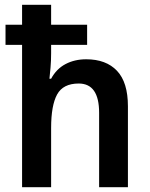

<svg xmlns="http://www.w3.org/2000/svg" viewBox="-20 -780 624 800"><path d="M193 -760V-677H343V-593H193V-558Q193 -527 190.5 -498Q188 -469 186 -452H193Q215 -493 253 -513Q291 -533 339 -533Q422 -533 467.5 -485Q513 -437 513 -337V0H393V-310Q393 -432 308 -432Q243 -432 218 -386.5Q193 -341 193 -247V0H72V-593H3V-677H72V-760Z"/></svg>

Font: Noto Sans Malayalam SemiCondensed SemiBold
Style: Regular
Weight: 600
Width: 4
Designer: Jelle Bosma - Monotype Design Team
Foundry: Monotype Imaging Inc.
Version: Version 2.104; ttfautohint (v1.8.4.7-5d5b)